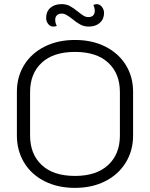

<svg xmlns="http://www.w3.org/2000/svg" viewBox="-20 -903 728 932"><path d="M62 -245V-458Q62 -530 97 -587Q132 -644 196 -676.5Q260 -709 344 -709Q428 -709 492 -676.5Q556 -644 591 -587Q626 -530 626 -458V-245Q626 -172 590.5 -114Q555 -56 491 -23.5Q427 9 344 9Q260 9 196 -23.5Q132 -56 97 -114Q62 -172 62 -245ZM562 -245V-456Q562 -546 505.5 -598.5Q449 -651 344 -651Q239 -651 182.5 -598.5Q126 -546 126 -456V-245Q126 -155 182.5 -102Q239 -49 344 -49Q448 -49 505 -102Q562 -155 562 -245ZM204 -816Q204 -847 224.5 -865Q245 -883 279 -883Q302 -883 319.5 -873.5Q337 -864 359 -846Q375 -833 386 -826.5Q397 -820 409 -820Q424 -820 432 -828Q440 -836 440 -850Q440 -865 433 -879Q445 -883 449 -883Q464 -883 474.5 -870Q485 -857 485 -840Q485 -810 464.5 -792Q444 -774 411 -774Q388 -774 369.5 -784Q351 -794 331 -811Q314 -824 302.5 -830.5Q291 -837 280 -837Q265 -837 256.5 -829Q248 -821 248 -807Q248 -790 256 -777Q245 -774 239 -774Q224 -774 214 -786.5Q204 -799 204 -816Z"/></svg>

Font: K2D ExtraLight
Style: Regular
Weight: 275
Designer: Katatrad Aksorn Co.,Ltd.
Foundry: Cadson Demak Co.,Ltd.
Version: Version 1.000; ttfautohint (v1.6)